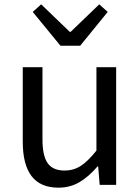

<svg xmlns="http://www.w3.org/2000/svg" viewBox="-20 -853 647 886"><path d="M131 -798 170 -833 302 -706H306L438 -833L477 -798L350 -642H259ZM85 -199V-543H176V-210Q176 -134 200 -100Q224 -66 278 -66Q319 -66 352 -87Q385 -108 425 -158V-543H516V0H440L433 -85H430Q389 -37 346 -12Q303 13 250 13Q166 13 125.5 -40.5Q85 -94 85 -199Z"/></svg>

Font: Noto Sans SC
Style: Regular
Weight: 400
Designer: Ryoko NISHIZUKA ____ (kana & ideographs); Paul D. Hunt (Latin, Greek & Cyrillic); Wenlong ZHANG ___ (bopomofo); Sandoll 
Foundry: Adobe Systems Incorporated
Version: Version 1.004